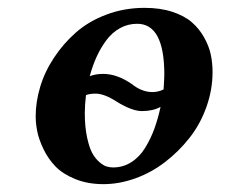

<svg xmlns="http://www.w3.org/2000/svg" viewBox="-20 -464 628 494"><path d="M198.2 -172.9Q198.2 -137.7 203.9 -111.1Q209.5 -84.5 217.3 -70.3Q225.1 -56.2 235.6 -47.1Q246.1 -38.1 254.4 -35.6Q262.7 -33.2 271 -33.2Q296.9 -33.2 318.1 -46.9Q339.4 -60.5 353.8 -84.2Q368.2 -107.9 377.4 -133.5Q386.7 -159.2 393.1 -189Q373.5 -178.2 345.2 -178.2Q319.8 -178.2 280.8 -202.1Q248.5 -223.1 226.1 -223.1Q210.4 -223.1 201.2 -219.2Q198.2 -193.4 198.2 -172.9ZM71.8 -165Q71.8 -201.7 83.3 -240.2Q94.7 -278.8 118.7 -315.2Q142.6 -351.6 175.3 -380.4Q208 -409.2 253.9 -426.5Q299.8 -443.8 352.1 -443.8Q392.1 -443.8 423.3 -433.6Q454.6 -423.3 473.6 -406.7Q492.7 -390.1 505.1 -367.9Q517.6 -345.7 522.2 -324Q526.9 -302.2 526.9 -278.8Q526.9 -232.9 511 -188.5Q495.1 -144 467.3 -108.9Q439.5 -73.7 404.1 -46.6Q368.7 -19.5 327.6 -4.9Q286.6 9.8 246.1 9.8Q205.6 9.8 173.3 -3.4Q141.1 -16.6 122.6 -35.9Q104 -55.2 92 -80.1Q80.1 -105 75.9 -125.7Q71.8 -146.5 71.8 -165ZM210.9 -268.1Q226.6 -273.9 245.1 -273.9Q281.2 -273.9 318.8 -248Q344.7 -227.1 372.1 -227.1Q387.2 -227.1 400.9 -233.9Q402.8 -264.2 402.8 -272Q402.8 -402.8 333 -402.8Q309.1 -402.8 288.8 -391.6Q268.6 -380.4 253.9 -360.8Q239.3 -341.3 228.8 -318.4Q218.3 -295.4 210.9 -268.1Z"/></svg>

Font: Linux Libertine
Style: Bold Italic
Weight: 700
Italic angle: -11.5°
Designer: Philipp H. Poll
Foundry: Philipp H. Poll
Version: Version 4.0.5